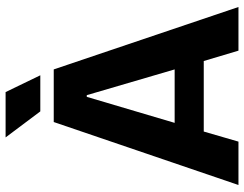

<svg xmlns="http://www.w3.org/2000/svg" viewBox="-113 -759 872 686"><g transform="rotate(-90 323.0 -416.0)"><path d="M5 0 230 -660H418L641 0H485L448 -124H196L160 0ZM320 -542 227 -228H418L326 -542ZM268 -708 175 -832H337L397 -708Z"/></g></svg>

Font: Bricolage Grotesque 48pt Bricolage Grotesque 48pt Regular
Style: Bold
Weight: 700
Designer: Mathieu Triay
Foundry: Atelier Triay
Version: Version 1.000; ttfautohint (v1.8.4.7-5d5b);gftools[0.9.32]